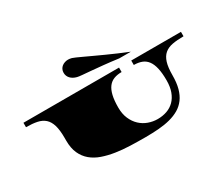

<svg xmlns="http://www.w3.org/2000/svg" viewBox="-151 -1305 1988 1718"><g transform="rotate(-30 842.5 -446.0)"><path d="M663.6 -744.6Q623.5 -754.9 601.1 -779.3Q578.6 -803.7 578.6 -837.4Q578.6 -857.9 586.7 -873.5Q594.7 -889.2 607.9 -899.4Q621.1 -909.7 637.7 -915Q654.3 -920.4 671.4 -920.4Q688.5 -920.4 709 -915Q719.2 -912.1 743.9 -901.1Q768.6 -890.1 804.4 -873.5Q840.3 -856.9 885.3 -835.9Q930.2 -814.9 980.7 -792.2Q1031.2 -769.5 1085.7 -745.8Q1140.1 -722.2 1194.3 -700.7H1075.2Q988.3 -712.4 918.9 -719.2Q849.6 -726.1 797.9 -730.5Q746.1 -734.9 712.4 -737.8Q678.7 -740.7 663.6 -744.6ZM295.4 -331.1Q295.4 -410.6 280.5 -460.2Q265.6 -509.8 234.9 -537.4Q204.1 -564.9 156.7 -574.7Q109.4 -584.5 43.9 -584.5V-630.4H1031.7V-584.5Q986.3 -584.5 951.7 -571.3Q917 -558.1 893.8 -527.8Q870.6 -497.6 858.6 -447.5Q846.7 -397.5 846.7 -323.7Q846.7 -257.8 868.4 -208Q890.1 -158.2 925.8 -124.8Q961.4 -91.3 1007.6 -74.7Q1053.7 -58.1 1102.1 -58.1Q1154.3 -58.1 1198.5 -73.7Q1242.7 -89.4 1274.9 -121.6Q1307.1 -153.8 1325.2 -203.1Q1343.3 -252.4 1343.3 -319.3Q1343.3 -395 1331.5 -445.8Q1319.8 -496.6 1296.6 -527.3Q1273.4 -558.1 1238.5 -571.3Q1203.6 -584.5 1157.7 -584.5V-630.4H1671.4V-584.5Q1604 -584.5 1554.9 -575.2Q1505.9 -565.9 1474.1 -538.8Q1442.4 -511.7 1427 -462.2Q1411.6 -412.6 1411.6 -332.5Q1411.6 -254.9 1396 -198Q1380.4 -141.1 1350.6 -101.1Q1320.8 -61 1278.1 -35.9Q1235.4 -10.7 1181.2 3.4Q1127 17.6 1062.5 22.7Q998 27.8 924.8 27.8Q846.2 27.8 768.8 25.1Q691.4 22.5 621.6 11.7Q551.8 1 491.9 -19.8Q432.1 -40.5 388.4 -77.1Q344.7 -113.8 320.1 -168.2Q295.4 -222.7 295.4 -300.3Z"/></g></svg>

Font: Asset
Style: Regular
Weight: 400
Designer: Riccardo De Franceschi
Foundry: Sorkin Type Co.
Version: Version 1.001